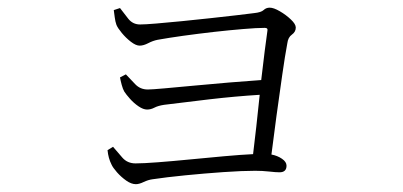

<svg xmlns="http://www.w3.org/2000/svg" viewBox="-20 -490 1040 496"><path d="M273.9 -463.9 290 -469.2Q299.8 -456.1 311.5 -441.4Q323.2 -426.8 341.8 -426.8Q354.5 -426.8 383.3 -429.2Q412.1 -431.6 449.5 -435.3Q486.8 -439 524.2 -443.1Q561.5 -447.3 591.8 -450.7Q622.1 -454.1 636.2 -456.1Q654.8 -458 661.1 -464.1Q667.5 -470.2 676.8 -470.2Q687 -470.2 702.9 -460.9Q718.8 -451.7 731.4 -439.7Q744.1 -427.7 744.1 -418.9Q744.1 -407.7 734.1 -400.6Q724.1 -393.6 722.2 -377.9Q716.3 -346.7 709 -295.7Q701.7 -244.6 694.1 -189.5Q686.5 -134.3 681.2 -90.8Q696.8 -87.9 708.5 -79.8Q720.2 -71.8 720.2 -62Q720.2 -44.9 702.1 -44.9Q692.4 -44.9 675 -46.9Q657.7 -48.8 639.2 -48.8Q606 -48.8 557.1 -45.4Q508.3 -42 458.7 -37.1Q409.2 -32.2 374 -26.9Q362.8 -25.4 351.1 -19.8Q339.4 -14.2 331.1 -14.2Q319.3 -14.2 306.2 -23.4Q293 -32.7 282.2 -44.9Q271.5 -57.1 268.1 -64.9Q259.8 -81.1 257.8 -102.1L272 -110.8Q283.2 -97.7 296.1 -82.8Q309.1 -67.9 330.1 -67.9Q350.1 -67.9 387.9 -70.8Q425.8 -73.7 470.7 -78.1Q515.6 -82.5 559.1 -86.4Q602.5 -90.3 633.8 -91.8Q637.7 -122.6 642.1 -162.8Q646.5 -203.1 650.9 -245.1Q587.9 -241.2 520.8 -233.4Q453.6 -225.6 403.8 -219.2Q388.2 -216.8 378.9 -211.9Q369.6 -207 359.9 -207Q350.1 -207 337.9 -215.3Q325.7 -223.6 315.7 -234.9Q305.7 -246.1 300.8 -253.9Q297.4 -259.8 294.4 -270.8Q291.5 -281.7 290 -290L305.2 -297.9Q316.4 -286.1 329.3 -272.5Q342.3 -258.8 361.8 -258.8Q371.6 -258.8 404.3 -261.7Q437 -264.6 481.7 -268.8Q526.4 -272.9 572.5 -276.9Q618.7 -280.8 654.8 -283.2Q659.7 -323.7 663.8 -357.9Q668 -392.1 670.9 -411.1Q672.4 -418 664.1 -418Q643.6 -418 608.4 -415Q573.2 -412.1 532.2 -407.5Q491.2 -402.8 452.9 -397.5Q414.6 -392.1 387.2 -387.2Q375 -384.8 362.8 -378.4Q350.6 -372.1 340.8 -372.1Q331.1 -372.1 318.1 -382.1Q305.2 -392.1 294.7 -404.8Q284.2 -417.5 280.8 -425.8Q277.8 -434.1 276.4 -445.3Q274.9 -456.5 273.9 -463.9Z"/></svg>

Font: Source Han Serif CN ExtraLight
Style: Regular
Weight: 250
Designer: Ryoko NISHIZUKA  (kana & ideographs); Frank Grießhammer (Latin, Greek & Cyrillic); Wenlong ZHANG  (bopomofo); Sandoll Co
Foundry: Adobe Systems Incorporated
Version: Version 1.001;PS 1.001;hotconv 16.6.54;makeotf.lib2.5.65590